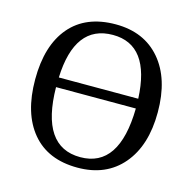

<svg xmlns="http://www.w3.org/2000/svg" viewBox="-107 -833 956 951"><g transform="rotate(15 371.0 -357.5)"><path d="M371.1 9.8Q219.2 9.8 137.7 -87.6Q56.2 -185.1 56.2 -358.9Q56.2 -533.2 137.9 -629.2Q219.7 -725.1 372.1 -725.1Q518.1 -725.1 601.6 -627.2Q685.1 -529.3 685.1 -357.9Q685.1 -187 601.3 -88.6Q517.6 9.8 371.1 9.8ZM167 -397.9H574.2Q562 -670.9 372.1 -670.9Q177.2 -670.9 167 -397.9ZM575.2 -348.1H166Q169.4 -43.9 371.1 -43.9Q570.3 -43.9 575.2 -348.1Z"/></g></svg>

Font: Droid-TTFautohint Serif
Style: Regular
Weight: 400
Foundry: Ascender Corporation
Version: Version 1.00; ttfautohint (v1.00rc1.4-1a1c-dirty) -l 8 -r 50